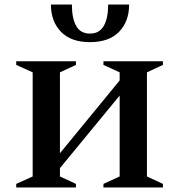

<svg xmlns="http://www.w3.org/2000/svg" viewBox="-20 -832 795 852"><path d="M52 0V-16L125 -49V-511L52 -544V-560H317V-544L246 -511V-152L511 -475V-511L439 -544V-560H703V-544L632 -511V-49L703 -16V0H439V-16L511 -49V-408L246 -86V-49L317 -16V0ZM206 -812H299Q299 -751 318 -717Q337 -683 379 -683Q421 -683 440.5 -717Q460 -751 460 -812H553Q553 -737 508.5 -691Q464 -645 379 -645Q295 -645 250.5 -691Q206 -737 206 -812Z"/></svg>

Font: Spectral SC SemiBold
Style: Regular
Weight: 600
Designer: Jean-Baptiste Levee
Foundry: Production Type
Version: Version 2.001